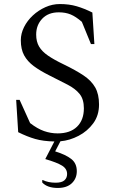

<svg xmlns="http://www.w3.org/2000/svg" viewBox="-20 -690 565 950"><path d="M266 240Q214 240 189 213V201H192Q219 214 255 214Q286 214 299 202Q312 190 312 171Q312 145 287 129.5Q262 114 204 97L249 10Q194 9 154 -2.5Q114 -14 70 -36L60 -196H77L129 -81Q165 -53 198 -41.5Q231 -30 265 -30Q327 -30 361 -63Q395 -96 395 -154Q395 -199 374 -225Q353 -251 314.5 -271Q276 -291 224 -317Q178 -340 147 -363Q116 -386 99.5 -416Q83 -446 83 -491Q83 -524 99 -556Q115 -588 142.5 -613.5Q170 -639 204.5 -654.5Q239 -670 276 -670Q322 -670 359.5 -659Q397 -648 437 -628L447 -472H430L385 -582Q355 -608 329.5 -618.5Q304 -629 271 -629Q219 -629 189 -597.5Q159 -566 159 -519Q159 -484 173.5 -459.5Q188 -435 218 -414.5Q248 -394 294 -372Q354 -343 393 -317Q432 -291 451 -257.5Q470 -224 470 -173Q470 -119 441.5 -80Q413 -41 369 -18Q325 5 279 9L253 59Q305 75 332.5 96.5Q360 118 360 157Q360 193 335.5 216.5Q311 240 266 240Z"/></svg>

Font: Spectral Light
Style: Regular
Weight: 300
Designer: Jean-Baptiste Levee
Foundry: Production Type
Version: Version 2.001